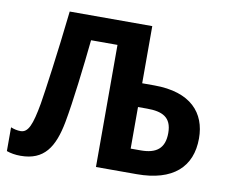

<svg xmlns="http://www.w3.org/2000/svg" viewBox="-79 -813 1100 923"><g transform="rotate(10 471.0 -352.0)"><path d="M76 10C191 10 237 -61 261 -188C280 -289 301 -469 314 -596H443V0H642C819 0 907 -82 907 -221C907 -345 830 -435 651 -435H592V-714H189C166 -505 140 -321 129 -254C110 -148 93 -107 56 -107C39 -107 23 -111 8 -117V-1C28 6 50 10 76 10ZM592 -116V-319H636C710 -319 757 -299 757 -221C757 -145 716 -116 641 -116Z"/></g></svg>

Font: Noto Sans Display
Style: Bold
Weight: 700
Designer: Monotype Design Team
Foundry: Monotype Imaging Inc.
Version: Version 1.900